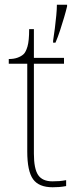

<svg xmlns="http://www.w3.org/2000/svg" viewBox="-20 -780 326 810"><path d="M202 10Q144 10 119.5 -24Q95 -58 95 -141V-511H17V-531Q38 -531 53.5 -536.5Q69 -542 79 -551Q89 -560 96 -584Q103 -608 103 -657H123V-536H250V-511H123V-132Q123 -68 141 -41.5Q159 -15 201 -15Q218 -15 230.5 -16Q243 -17 259 -20V5Q243 8 229.5 9Q216 10 202 10ZM204 -608Q208 -633 211.5 -661Q215 -689 217.5 -715.5Q220 -742 220 -760H263V-753Q258 -732 250 -705Q242 -678 233 -650.5Q224 -623 214 -600H204Z"/></svg>

Font: Noto Serif Hebrew Thin
Style: Regular
Weight: 250
Version: Version 2.003